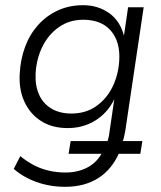

<svg xmlns="http://www.w3.org/2000/svg" viewBox="-20 -527 618 739"><path d="M231 192Q172 192 120.5 173.5Q69 155 33 123L58 74Q84 95 111 109Q138 123 168.5 130Q199 137 232 137Q281 137 318.5 116.5Q356 96 376 55L381 65H244L252 16H400L392 23Q395 13 397.5 3.5Q400 -6 401 -16L421 -153L423 -152Q407 -115 379.5 -88.5Q352 -62 317 -48Q282 -34 241 -34Q180 -34 137.5 -61.5Q95 -89 73.5 -136.5Q52 -184 56 -245Q59 -299 76.5 -346.5Q94 -394 126 -430Q158 -466 202 -486.5Q246 -507 300 -507Q358 -507 401.5 -475.5Q445 -444 459 -382H456L473 -499H533L462 -22Q460 -10 457 2Q454 14 450 24L445 16H528L520 65H429L440 58Q412 124 359 158Q306 192 231 192ZM255 -90Q310 -90 350.5 -118.5Q391 -147 413.5 -193.5Q436 -240 439 -295Q443 -367 406.5 -409Q370 -451 300 -451Q247 -451 206.5 -422.5Q166 -394 143 -347Q120 -300 117 -243Q115 -197 130.5 -162.5Q146 -128 178 -109Q210 -90 255 -90Z"/></svg>

Font: Nunitoga
Style: Light Italic
Weight: 300
Italic angle: -9°
Designer: Vernon Adams
Foundry: Vernon Adams
Version: Version 1.0